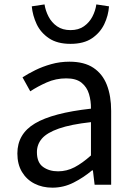

<svg xmlns="http://www.w3.org/2000/svg" viewBox="-20 -836 603 869"><path d="M217.2 13.4Q171.9 13.4 136.1 -4.9Q100.2 -23.2 79.4 -57.9Q58.6 -92.5 58.6 -141.3Q58.6 -230.1 138.5 -277.5Q218.3 -325 391.7 -344.2Q392.1 -379.4 382.8 -410.5Q373.5 -441.7 349.2 -461.5Q324.9 -481.3 280 -481.3Q232.6 -481.3 191.1 -462.8Q149.7 -444.3 117 -422.7L81.9 -486Q107 -502.3 139.8 -518.5Q172.6 -534.7 211.9 -545.7Q251.1 -556.8 294.5 -556.8Q361.2 -556.8 402.8 -529.1Q444.3 -501.4 463.7 -451.5Q483.1 -401.6 483.1 -334V0H408.2L400.5 -64.9H396.7Q358.6 -32.7 313.3 -9.7Q267.9 13.4 217.2 13.4ZM242.8 -60.6Q282 -60.6 317.3 -79Q352.5 -97.4 391.7 -132.4V-283.2Q300.7 -273.1 246.8 -254.3Q193 -235.5 170 -209.1Q147.1 -182.6 147.1 -147.4Q147.1 -100.4 174.9 -80.5Q202.6 -60.6 242.8 -60.6ZM299.1 -637.5Q239.2 -637.5 201.7 -662.8Q164.2 -688 145.9 -726.8Q127.7 -765.7 123.8 -807.3L181.5 -816Q186.1 -787.1 199.9 -760.6Q213.6 -734.1 238.2 -716.9Q262.8 -699.7 299.1 -699.7Q335.4 -699.7 359.8 -716.9Q384.2 -734.1 398.1 -760.6Q412 -787.1 416 -816L473.4 -807.3Q470.5 -765.7 452 -726.8Q433.4 -688 396.4 -662.8Q359.4 -637.5 299.1 -637.5Z"/></svg>

Font: Shanggu Sans SC VF
Style: Regular
Weight: 250
Designer: GuiWonder
Version: Version 1.021